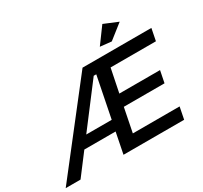

<svg xmlns="http://www.w3.org/2000/svg" viewBox="-230 -1152 1482 1401"><g transform="rotate(-30 511.0 -452.0)"><path d="M1074 -700 1054 -599H672L632 -402H975L955 -302H612L572 -101H966L946 0H435L470 -176H206.5L73 0H-52L494 -700ZM488 -264 556.5 -608H535L273.5 -264ZM778.5 -904 896.5 -855 774.5 -759 679.5 -769Z"/></g></svg>

Font: Argentum Sans
Style: Italic
Weight: 400
Italic angle: -11.3099°
Designer: Julieta Ulanovsky, Owen Earl, Rasmus Andersson, Cristiano Sobral
Foundry: The Argentum Sans Project Authors
Version: Version 3.131; ttfautohint (v1.8.4.7-5d5b-dirty)